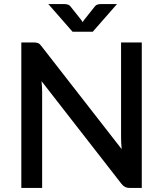

<svg xmlns="http://www.w3.org/2000/svg" viewBox="-20 -930 808 950"><path d="M681.5 -720V0H622Q608.5 0 599 -4.8Q589.5 -9.5 581 -20.5L185.5 -528.5Q187 -514 187.8 -499.8Q188.5 -485.5 188.5 -473.5V0H85.5V-720H146.5Q154 -720 159.2 -719.2Q164.5 -718.5 169 -716.5Q173.5 -714.5 177.5 -710.5Q181.5 -706.5 186 -700.5L582 -192Q580.5 -207.5 579.8 -222.5Q579 -237.5 579 -250.5V-720ZM559 -910 439 -773H339L219 -910H297Q303.5 -910 313.2 -908Q323 -906 330 -896.5L382.5 -830.5Q386.5 -825 389 -820.5Q391.5 -825 395.5 -830.5L447.5 -896Q455 -906 464.5 -908Q474 -910 481 -910Z"/></svg>

Font: Lato 2
Style: Regular
Weight: 600
Designer: Lukasz Dziedzic with Adam Twardoch and Botio Nikoltchev
Foundry: tyPoland Lukasz Dziedzic
Version: Version 2.015; 2015-08-06; http://www.latofonts.com/